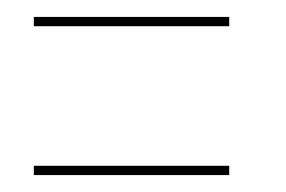

<svg xmlns="http://www.w3.org/2000/svg" viewBox="-20 -357 338 227"><path d="M20 -326H251V-337H20ZM20 -150H251V-161H20Z"/></svg>

Font: Anybody SemiExpanded Thin
Style: Regular
Weight: 250
Width: 6
Version: Version 1.113;gftools[0.9.25]